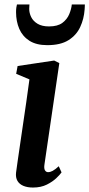

<svg xmlns="http://www.w3.org/2000/svg" viewBox="-20 -831 400 861"><path d="M128 10Q103 10 85 2.5Q67 -5 58.2 -20Q49.5 -35 52 -57Q54.5 -76.5 59.2 -108.8Q64 -141 70 -183Q76 -225 83.2 -273.2Q90.5 -321.5 97.8 -372.8Q105 -424 112 -475L52.5 -500L59 -535L223 -559.5L246 -548L179.5 -94.5Q176.5 -76 181.5 -67.5Q186.5 -59 195.5 -59Q205.5 -59 216.2 -64.8Q227 -70.5 243.5 -85.5L256 -58Q250 -49 233.2 -32.8Q216.5 -16.5 190 -3.2Q163.5 10 128 10ZM192 -628.5Q143 -628.5 112 -648.2Q81 -668 66.5 -701.5Q52 -735 52 -776.5Q52 -788 53.2 -796.8Q54.5 -805.5 56 -811H112Q112 -806.5 111.5 -801.8Q111 -797 111 -791Q111 -772.5 120 -754.2Q129 -736 148.8 -724.2Q168.5 -712.5 200 -712.5Q238.5 -712.5 259.8 -728.5Q281 -744.5 290.5 -767.5Q300 -790.5 302 -811H360.5Q360.5 -806.5 360.2 -801Q360 -795.5 359.5 -788.5Q356.5 -746 339.5 -709.5Q322.5 -673 287 -650.8Q251.5 -628.5 192 -628.5Z"/></svg>

Font: Merriweather 36pt SemiBold
Style: Italic
Weight: 600
Italic angle: -7.8°
Version: Version 2.101